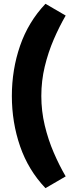

<svg xmlns="http://www.w3.org/2000/svg" viewBox="-20 -875 421 1012"><path d="M326.2 -793Q293 -735.8 263.4 -667.5Q233.9 -599.1 215.8 -523.9Q197.8 -448.7 197.8 -369.1Q197.8 -290 215.8 -214.4Q233.9 -138.7 263.2 -70.8Q292.5 -2.9 326.2 54.7L219.7 116.7Q129.4 22 85.9 -104Q42.5 -230 42.5 -369.1Q42.5 -508.3 85.9 -634Q129.4 -759.8 219.7 -855Z"/></svg>

Font: Pinar ExtraBold
Style: Regular
Weight: 800
Designer: Amin Abedi
Version: Version 3.000